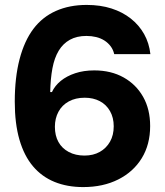

<svg xmlns="http://www.w3.org/2000/svg" viewBox="-20 -751 669 780"><path d="M318 9Q253 9 201.5 -12Q150 -33 114 -75.5Q78 -118 59 -183.5Q40 -249 40 -338Q40 -436 59.5 -510.5Q79 -585 115.5 -633.5Q152 -682 207 -706.5Q262 -731 332 -731Q388 -731 433 -716.5Q478 -702 511.5 -675.5Q545 -649 565.5 -612.5Q586 -576 591 -531H444Q440 -549 429.5 -563Q419 -577 404 -586.5Q389 -596 370.5 -600.5Q352 -605 331 -605Q292 -605 264 -589.5Q236 -574 218.5 -545Q201 -516 193 -473.5Q185 -431 184 -377H191Q203 -403 227 -422.5Q251 -442 285.5 -453.5Q320 -465 363 -465Q431 -465 482 -436.5Q533 -408 561.5 -357.5Q590 -307 590 -239Q590 -164 556 -108.5Q522 -53 460.5 -22Q399 9 318 9ZM323 -119Q359 -119 385.5 -134Q412 -149 427 -175.5Q442 -202 442 -238Q442 -273 427 -299.5Q412 -326 385.5 -340Q359 -354 324 -354Q287 -354 259.5 -339Q232 -324 217.5 -297Q203 -270 203 -236Q203 -200 217.5 -174Q232 -148 259.5 -133.5Q287 -119 323 -119Z"/></svg>

Font: Mona Sans ExtraLight
Style: Bold
Weight: 700
Version: Version 2.000